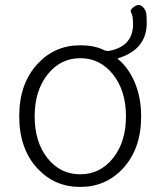

<svg xmlns="http://www.w3.org/2000/svg" viewBox="-20 -726 634 759"><path d="M128 -60Q56 -138 56 -266.5Q56 -395 128 -473Q196 -547 297 -547Q352 -547 389 -529Q400 -523 412 -525Q506 -543 506 -631Q506 -664 498.5 -676Q491 -688 514 -702Q538 -716 555 -684Q560 -676 560 -635Q560 -531 448 -496Q443 -495 447 -492Q487 -459 512 -402Q538 -341 538 -266Q538 -138 466 -60Q398 13 297 13Q196 13 128 -60ZM167.5 -101Q218 -37 297 -37Q376 -37 427 -101Q478 -165 478 -266Q478 -367 427 -431.5Q376 -496 297.5 -496Q219 -496 168 -431.5Q117 -367 117 -266Q117 -165 167.5 -101Z"/></svg>

Font: Resource Han Rounded KR Light
Style: Regular
Weight: 300
Designer: Cyano Hao (round all glyphs); Ryoko NISHIZUKA 西塚涼子 (kana, bopomofo & ideographs); Paul D. Hunt (Latin, Greek & Cyrillic)
Foundry: Cyano Hao
Version: 0.990